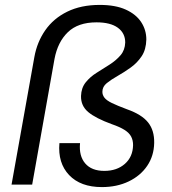

<svg xmlns="http://www.w3.org/2000/svg" viewBox="-20 -752 702 782"><path d="M395 10Q308 10 261.5 -39Q215 -88 222 -169H306Q301 -117 327 -86.5Q353 -56 405 -56Q456 -56 488.5 -84.5Q521 -113 522 -161Q522 -181 514 -196Q506 -211 487 -223Q468 -235 436 -246Q370 -270 339.5 -295.5Q309 -321 310 -361Q311 -394 329 -416.5Q347 -439 373.5 -455.5Q400 -472 426.5 -489Q453 -506 471 -527Q489 -548 490 -579Q490 -617 460 -639Q430 -661 373 -661Q298 -661 256.5 -621Q215 -581 202 -512L111 0H27L120 -520Q131 -581 164.5 -629Q198 -677 254 -704.5Q310 -732 386 -732Q450 -732 492 -713Q534 -694 555 -662Q576 -630 576 -591Q575 -550 557 -523Q539 -496 512.5 -477Q486 -458 459.5 -443Q433 -428 415 -413.5Q397 -399 397 -378Q397 -365 405.5 -354Q414 -343 435.5 -332.5Q457 -322 497 -307Q557 -286 583 -253.5Q609 -221 608 -170Q607 -117 579.5 -76.5Q552 -36 504 -13Q456 10 395 10Z"/></svg>

Font: DM Sans 20pt
Style: Italic
Weight: 400
Italic angle: -10°
Version: Version 4.004;gftools[0.9.30]